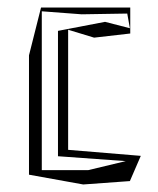

<svg xmlns="http://www.w3.org/2000/svg" viewBox="-20 -467 419 510"><path d="M326 -447H89L57 -320V-3L201 23L325 14L354 -53L161 -69V-388L230 -367L326 -378ZM318 -431 325 -392 259 -409 134 -385V-52L314 -39L214 -15H91V-437L197 -429Z"/></svg>

Font: Quebrada
Style: Regular
Weight: 400
Designer: deFharo
Foundry: deFharo
Version: Version 1.034 2012